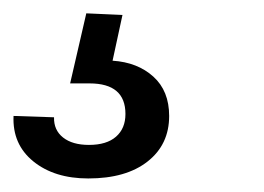

<svg xmlns="http://www.w3.org/2000/svg" viewBox="-47 -31 392 285"><path d="M84 233.9Q33.7 233.9 2.4 208.5Q-28.8 183.1 -26.9 141.1L33.2 143.1Q32.7 162.1 46.6 173.1Q60.5 184.1 85 184.1Q111.3 184.1 125.2 171.9Q139.2 159.7 139.2 138.2Q139.2 92.8 85.9 92.8H57.1L81.1 -11.2L134.8 -8.8L120.1 59.1Q157.2 61.5 180.7 82.8Q204.1 104 204.1 141.1Q204.1 183.6 172.1 208.7Q140.1 233.9 84 233.9Z"/></svg>

Font: Hubot Sans
Style: Italic
Weight: 400
Italic angle: -10°
Designer: Deni Anggara
Foundry: GitHub
Version: Version 1.001;gftools[0.9.31]